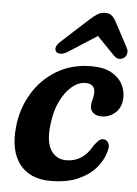

<svg xmlns="http://www.w3.org/2000/svg" viewBox="-51 -720 550 770"><g transform="rotate(5 224.0 -335.0)"><path d="M287 -393Q259.5 -393 233 -371Q206.5 -349 187 -309Q167.5 -269 161.5 -214Q153.5 -144.5 175 -111Q196.5 -77.5 237 -77.5Q304 -77.5 341.5 -146Q351 -158.5 359 -166.5Q367 -174.5 378.5 -174.5Q391 -174.5 398.8 -161.2Q406.5 -148 397.5 -122Q387.5 -88 360.8 -57.8Q334 -27.5 289.5 -8.5Q245 10.5 181.5 10.5Q97.5 10.5 56.2 -43.5Q15 -97.5 25 -193.5Q32 -266 68.2 -327.2Q104.5 -388.5 165.2 -425.2Q226 -462 306.5 -462Q354 -462 384.5 -445.8Q415 -429.5 429.5 -403.5Q444 -377.5 443.5 -349Q443 -309.5 419 -287.2Q395 -265 362.5 -265Q341.5 -265 329 -275.8Q316.5 -286.5 317 -304Q317 -317 321.2 -329.8Q325.5 -342.5 325.5 -357.5Q325.5 -393 287 -393ZM204.5 -510.5Q189 -501 176.8 -501Q164.5 -501 159 -508Q146.5 -524.5 172 -548.5L278 -645.5Q295.5 -661.5 309.8 -670.8Q324 -680 341.5 -680Q359.5 -680 369.2 -671Q379 -662 387.5 -645.5L440 -547Q446 -535 443.2 -524.2Q440.5 -513.5 433.5 -508Q411.5 -492.5 392 -511.5L320.5 -585Z"/></g></svg>

Font: Fraunces 72pt S100 SemiBold
Style: Italic
Weight: 600
Italic angle: -16°
Version: Version 1.000; ttfautohint (v1.8.3)